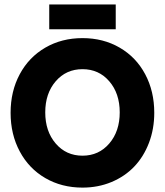

<svg xmlns="http://www.w3.org/2000/svg" viewBox="-20 -834 744 866"><path d="M352.1 12.2Q258.3 12.2 184.3 -30.8Q110.4 -73.7 69.1 -150.9Q27.8 -228 27.8 -325.2Q27.8 -422.4 69.1 -499.3Q110.4 -576.2 184.3 -619.1Q258.3 -662.1 352.1 -662.1Q445.8 -662.1 519.8 -619.1Q593.8 -576.2 634.8 -499.3Q675.8 -422.4 675.8 -325.2Q675.8 -252.4 651.9 -189.7Q627.9 -127 585.4 -82.5Q543 -38.1 482.7 -12.9Q422.4 12.2 352.1 12.2ZM231.2 -467.3Q184.1 -412.6 184.1 -327.1Q184.1 -241.7 231.2 -186.8Q278.3 -131.8 352.1 -131.8Q425.8 -131.8 472.9 -186.8Q520 -241.7 520 -327.1Q520 -412.6 472.9 -467.3Q425.8 -522 352.1 -522Q278.3 -522 231.2 -467.3ZM202.1 -702.1V-814H502V-702.1Z"/></svg>

Font: Apfel Grotezk
Style: Bold
Weight: 700
Designer: Luigi Gorlero
Foundry: Collletttivo
Version: Version 2.000;FEAKit 1.0